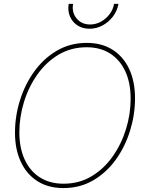

<svg xmlns="http://www.w3.org/2000/svg" viewBox="-20 -958 738 988"><path d="M306.2 9.8Q228.5 9.8 172.9 -25.6Q117.2 -61 87.2 -125.2Q57.1 -189.5 57.1 -275.4Q57.1 -359.9 82.8 -441.9Q108.4 -523.9 156.5 -590.6Q204.6 -657.2 272.9 -697.3Q341.3 -737.3 426.8 -737.3Q503.9 -737.3 559.6 -701.9Q615.2 -666.5 645 -602.5Q674.8 -538.6 674.8 -452.1Q674.8 -368.2 649.4 -285.9Q624 -203.6 576.2 -137Q528.3 -70.3 460.2 -30.3Q392.1 9.8 306.2 9.8ZM307.1 -12.7Q387.2 -12.7 450.9 -50.8Q514.6 -88.9 559.6 -152.6Q604.5 -216.3 628.4 -293.7Q652.3 -371.1 652.3 -450.2Q652.3 -530.8 625.2 -590.1Q598.1 -649.4 547.4 -682.1Q496.6 -714.8 426.3 -714.8Q345.7 -714.8 281.7 -676.8Q217.8 -638.7 172.6 -575Q127.4 -511.2 103.5 -433.6Q79.6 -356 79.6 -276.9Q79.6 -197.3 106.7 -137.7Q133.8 -78.1 184.8 -45.4Q235.8 -12.7 307.1 -12.7ZM440.4 -810.1Q404.8 -810.1 378.4 -827.4Q352.1 -844.7 339.8 -873.8Q327.6 -902.8 333.5 -938H356Q348.6 -893.6 374.5 -862.8Q400.4 -832 443.8 -832Q473.1 -832 499.3 -846.4Q525.4 -860.8 543.7 -884.8Q562 -908.7 566.9 -938H589.4Q583.5 -902.8 561.8 -873.8Q540 -844.7 508.3 -827.4Q476.6 -810.1 440.4 -810.1Z"/></svg>

Font: Inter 28pt Thin
Style: Italic
Weight: 250
Italic angle: -9.3988°
Designer: Rasmus Andersson
Foundry: rsms
Version: Version 4.001;git-66647c0bb